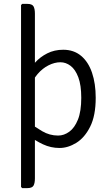

<svg xmlns="http://www.w3.org/2000/svg" viewBox="-20 -755 564 990"><path d="M160 164.5Q160 189.5 152.8 202.2Q145.5 215 120.5 215H94.5L88.5 209V-729L94.5 -735H120.5Q145.5 -735 152.8 -722.2Q160 -709.5 160 -684.5ZM473.5 -251Q473.5 -159 445 -102Q416.5 -45 373.5 -18.5Q330.5 8 287 8Q242 8 201.8 -10.8Q161.5 -29.5 125.5 -58L130 -123.5Q158.5 -101.5 197 -78.8Q235.5 -56 279.5 -56Q310 -56 337.2 -75.8Q364.5 -95.5 381.8 -138.2Q399 -181 399 -250.5Q399 -316 383.8 -356.5Q368.5 -397 344 -415.5Q319.5 -434 291.5 -434Q261.5 -434 230.2 -418.2Q199 -402.5 173.8 -373.2Q148.5 -344 136 -303.5L122.5 -373.5Q135 -403.5 160.8 -432.2Q186.5 -461 223.5 -479.8Q260.5 -498.5 306 -498.5Q360.5 -498.5 398 -467.2Q435.5 -436 454.5 -380Q473.5 -324 473.5 -251Z"/></svg>

Font: Signika
Style: Regular
Weight: 300
Designer: Anna Giedry
Foundry: Anna Giedry
Version: Version 2.000